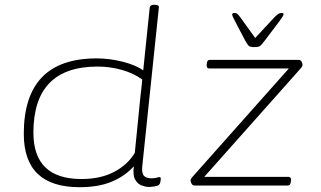

<svg xmlns="http://www.w3.org/2000/svg" viewBox="-20 -772 1337 799"><path d="M311 7Q79 7 79 -215Q79 -529 382 -529Q436 -529 491 -515Q546 -501 576 -479L603 -740Q605 -752 619 -752H625Q643 -752 641 -740L572 -80Q569 -51 579 -40.5Q589 -30 610 -30Q624 -30 631.5 -32.5Q639 -35 644 -35Q649 -35 649 -28Q649 -21 647 -13.5Q645 -6 642 -3Q638 1 624 3.5Q610 6 599 6Q587 6 570 0Q553 -6 542.5 -24.5Q532 -43 537 -80Q500 -39 445 -16Q390 7 311 7ZM319 -27Q399 -27 455.5 -57Q512 -87 541 -136L564 -367Q566 -381 568 -401.5Q570 -422 572 -441Q537 -467 487.5 -481Q438 -495 386 -495Q119 -495 119 -220Q119 -27 319 -27ZM790 0Q781 0 777 -8Q773 -16 773 -21Q773 -26 775.5 -29Q778 -32 781 -36L1182 -487H851Q839 -487 840 -501L841 -509Q842 -523 854 -523H1222Q1231 -523 1235 -515.5Q1239 -508 1239 -502Q1239 -498 1236.5 -494.5Q1234 -491 1231 -487L830 -36H1180Q1192 -36 1191 -22L1190 -14Q1189 0 1177 0ZM1152 -718Q1160 -718 1160 -713Q1160 -709 1154.5 -700.5Q1149 -692 1140 -680L1081 -602Q1068 -585 1062 -580.5Q1056 -576 1039 -576Q1021 -576 1015.5 -581Q1010 -586 1001 -602L960 -680Q951 -697 948.5 -703Q946 -709 946 -711Q946 -718 956 -718Q963 -718 967.5 -714.5Q972 -711 980 -700L1042 -614L1122 -700Q1133 -711 1139 -714.5Q1145 -718 1152 -718Z"/></svg>

Font: Asap Expanded Expanded Thin
Style: Italic
Weight: 100
Width: 7
Italic angle: -6°
Designer: Pablo Cosgaya
Foundry: Omnibus-Type
Version: Version 3.001; ttfautohint (v1.8.4.7-5d5b)